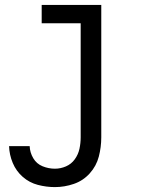

<svg xmlns="http://www.w3.org/2000/svg" viewBox="-20 -550 616 783"><path d="M204 213Q243 213 281 200Q319 187 346 157Q373 127 383 88.5Q393 50 393 10V-530H150V-455H309V10Q309 34 304 57Q299 80 285 99.5Q271 119 249 128.5Q227 138 204 138Q178 138 153.5 128Q129 118 115.5 95Q102 72 101 46H17Q18 81 32 114.5Q46 148 73 171.5Q100 195 134.5 204Q169 213 204 213Z"/></svg>

Font: Iosevka SS01 Extended
Style: Regular
Weight: 400
Width: 7
Monospace: yes
Designer: Belleve Invis
Foundry: Belleve Invis
Version: Version 3.4.7; ttfautohint (v1.8.3)